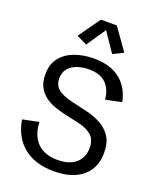

<svg xmlns="http://www.w3.org/2000/svg" viewBox="-172 -1052 956 1165"><g transform="rotate(20 306.5 -470.0)"><path d="M319.3 11.7Q197.3 11.7 123.3 -48.6Q49.3 -108.9 31.2 -218.3L135.7 -239.7Q139.2 -153.3 186 -106.9Q232.9 -60.5 316.9 -60.5Q392.6 -60.5 434.3 -96.9Q476.1 -133.3 476.1 -195.3Q476.1 -250 444.6 -276.6Q413.1 -303.2 358.4 -315.4L266.6 -335.9Q241.2 -341.8 207.8 -352.1Q174.3 -362.3 143.1 -382.3Q111.8 -402.3 91.1 -436.5Q70.3 -470.7 70.3 -523.9Q70.3 -591.8 105.2 -633.8Q140.1 -675.8 196 -695.3Q252 -714.8 314.9 -714.8Q423.8 -714.8 486.8 -663.8Q549.8 -612.8 566.9 -524.4L463.9 -502.9Q457.5 -569.8 419.9 -606.2Q382.3 -642.6 309.6 -642.6Q270 -642.6 235.6 -630.9Q201.2 -619.1 179.7 -594.2Q158.2 -569.3 158.2 -529.3Q158.2 -487.3 187.3 -462.2Q216.3 -437 284.2 -421.4L377 -399.9Q426.3 -388.7 470.2 -366.2Q514.2 -343.8 541.5 -303.5Q568.8 -263.2 568.8 -197.3Q568.8 -98.1 502.4 -43.2Q436 11.7 319.3 11.7ZM241.2 -777.8 174.3 -810.5 273.9 -950.7H376.5L476.1 -810.5L409.2 -777.8L325.2 -901.4Z"/></g></svg>

Font: Schibsted Grotesk
Style: Regular
Weight: 400
Designer: Bakken & Baeck AS, Henrik Kongsvoll
Foundry: Schibsted ASA
Version: Version 1.100; ttfautohint (v1.8.4.7-5d5b);gftools[0.9.25]